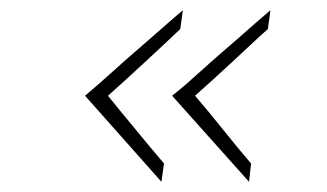

<svg xmlns="http://www.w3.org/2000/svg" viewBox="-20 -428 643 377"><path d="M147 -240Q160 -251 175.5 -264.5Q191 -278 208 -293.5Q225 -309 242.5 -324Q260 -339 277 -354Q294 -369 309.5 -382.5Q325 -396 339 -408L334 -371Q318 -356 300 -339Q282 -322 263.5 -305Q245 -288 227 -271.5Q209 -255 192 -240Q204 -225 218 -208Q232 -191 246.5 -173.5Q261 -156 275 -139Q289 -122 302 -107L297 -71ZM318 -240Q332 -251 347.5 -264.5Q363 -278 380 -293.5Q397 -309 414.5 -324Q432 -339 449 -354Q466 -369 481.5 -382.5Q497 -396 511 -408L506 -371Q489 -356 471 -339Q453 -322 434.5 -305Q416 -288 398 -271.5Q380 -255 363 -240Q376 -225 390 -208Q404 -191 418 -173.5Q432 -156 446 -139Q460 -122 473 -107L469 -71Z"/></svg>

Font: Josefin Sans Thin ExtraLight
Style: Italic
Weight: 250
Italic angle: -7°
Version: Version 2.000